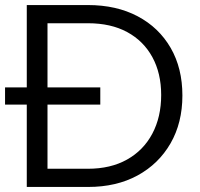

<svg xmlns="http://www.w3.org/2000/svg" viewBox="-20 -740 792 760"><path d="M0 -326V-394H377V-326ZM135 0V-72H328Q418 -72 483 -108.5Q548 -145 583 -211Q618 -277 618 -364Q618 -450 583 -514Q548 -578 483.5 -613Q419 -648 328 -648H135V-720H328Q441 -720 525 -675.5Q609 -631 655.5 -550.5Q702 -470 702 -362Q702 -254 655 -172.5Q608 -91 524.5 -45.5Q441 0 329 0ZM86 0V-720H168V0Z"/></svg>

Font: Instrument Sans
Style: Regular
Weight: 400
Designer: Rodrigo Fuenzalida
Foundry: fragTYPE
Version: Version 1.000;gftools[0.9.28]